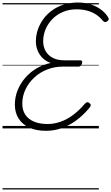

<svg xmlns="http://www.w3.org/2000/svg" viewBox="-20 -1020 884 1525"><path d="M345 19Q268 19 212.5 -6.5Q157 -32 127.5 -79Q98 -126 98 -189Q98 -248 119.5 -302Q141 -356 179.5 -401Q218 -446 270 -476.5Q322 -507 383 -520Q345 -533 319 -558.5Q293 -584 279 -618.5Q265 -653 265 -691Q265 -740 281 -786Q297 -832 326 -871Q355 -910 396 -939Q437 -968 488 -984Q539 -1000 599 -1000Q651 -1000 697 -986Q743 -972 778.5 -946.5Q814 -921 836 -887Q844 -877 843.5 -868Q843 -859 832 -851Q821 -843 812.5 -845Q804 -847 795 -857Q772 -886 740.5 -906Q709 -926 670.5 -936Q632 -946 587 -946Q529 -946 480.5 -925.5Q432 -905 397 -869.5Q362 -834 342.5 -788.5Q323 -743 323 -693Q323 -648 342.5 -614Q362 -580 399 -560.5Q436 -541 491 -541H618Q628 -541 631.5 -535Q635 -529 631 -516Q627 -503 620.5 -497Q614 -491 605 -491H479Q413 -491 354.5 -468Q296 -445 251.5 -403.5Q207 -362 182 -309Q157 -256 157 -196Q157 -145 181 -109Q205 -73 250 -54Q295 -35 358 -35Q410 -35 461 -53Q512 -71 560.5 -107Q609 -143 654 -196Q664 -207 673 -208Q682 -209 692 -200Q702 -192 700.5 -183Q699 -174 688 -161Q637 -100 580.5 -60Q524 -20 465.5 -0.5Q407 19 345 19ZM0 475H765V485H0ZM0 -20H765V0H0ZM0 -505H765V-500H0ZM0 -995H765V-985H0Z"/></svg>

Font: Playwrite CZ Guides
Style: Regular
Weight: 400
Designer: Veronika Burian, José Scaglione
Foundry: TypeTogether
Version: Version 1.003